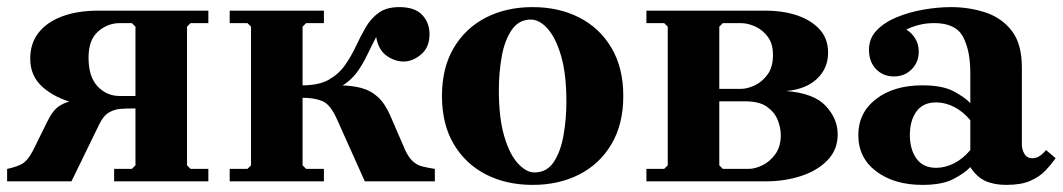

<svg xmlns="http://www.w3.org/2000/svg" viewBox="-20 -510 2989 540"><path d="M311 -205Q248 -205 191.5 -219.5Q135 -234 100 -265Q65 -296 65 -345Q65 -388 88.5 -418Q112 -448 155 -464Q198 -480 256 -480H566V-445H516L506 -435V-45L516 -35H566V0H301V-35H351L361 -45V-205ZM317 -240H361V-435L351 -445H317Q283 -445 256 -421.5Q229 -398 229 -348Q229 -294 254.5 -267Q280 -240 317 -240ZM181 0H0V-35Q21 -39 39 -47.5Q57 -56 73 -87L114 -170Q129 -201 148.5 -213Q168 -225 192.5 -227.5Q217 -230 246 -230H356V-205Q339 -205 321 -204Q303 -203 287 -194Q271 -185 259 -160Z M831 -45 841 -35H891V0H626V-35H676L686 -45V-435L676 -445H626V-480H891V-445H841L831 -435ZM1006 0 928 -174Q909 -217 886 -226Q863 -235 831 -235V-270H931Q967 -270 994.5 -263Q1022 -256 1042.5 -237.5Q1063 -219 1078 -184L1120 -87Q1130 -66 1142 -55.5Q1154 -45 1169 -41.5Q1184 -38 1203 -35V0ZM1103 -490Q1147 -490 1167.5 -468Q1188 -446 1188 -414Q1188 -377 1164.5 -357Q1141 -337 1115 -337Q1090 -337 1067 -353.5Q1044 -370 1038 -406Q1025 -381 1014 -358Q1003 -335 989.5 -314.5Q976 -294 956.5 -278.5Q937 -263 906.5 -254.5Q876 -246 831 -246V-270Q877 -270 905 -286Q933 -302 950.5 -327Q968 -352 981 -380Q994 -408 1008.5 -433Q1023 -458 1045 -474Q1067 -490 1103 -490Z M1478 -490Q1552 -490 1609.5 -460.5Q1667 -431 1700 -375Q1733 -319 1733 -240Q1733 -161 1700 -105Q1667 -49 1609.5 -19.5Q1552 10 1478 10Q1404 10 1346.5 -19.5Q1289 -49 1256 -105Q1223 -161 1223 -240Q1223 -319 1256 -375Q1289 -431 1346.5 -460.5Q1404 -490 1478 -490ZM1483 -25Q1518 -25 1537.5 -54.5Q1557 -84 1565 -130Q1573 -176 1573 -224Q1573 -302 1558 -353Q1543 -404 1520 -429.5Q1497 -455 1473 -455Q1439 -455 1419 -425.5Q1399 -396 1391 -350.5Q1383 -305 1383 -256Q1383 -179 1398 -127.5Q1413 -76 1436.5 -50.5Q1460 -25 1483 -25Z M2191 -254Q2269 -248 2302.5 -212Q2336 -176 2336 -132Q2336 -89 2307.5 -59.5Q2279 -30 2233 -15Q2187 0 2135 0H1798V-35H1848L1858 -45V-435L1848 -445H1798V-480H2133Q2183 -480 2222.5 -466.5Q2262 -453 2285.5 -427Q2309 -401 2309 -362Q2309 -318 2278 -288.5Q2247 -259 2191 -254ZM2003 -435V-260H2063Q2081 -260 2102 -269.5Q2123 -279 2138.5 -300Q2154 -321 2154 -355Q2154 -387 2139.5 -406.5Q2125 -426 2104 -435.5Q2083 -445 2063 -445H2013ZM2085 -35Q2104 -35 2125 -45.5Q2146 -56 2161 -77Q2176 -98 2176 -130Q2176 -150 2167.5 -172Q2159 -194 2137.5 -209.5Q2116 -225 2076 -225H2003V-45L2013 -35Z M2810 10Q2776 10 2751.5 -1Q2727 -12 2709 -40V-305Q2709 -368 2688.5 -406.5Q2668 -445 2608 -445Q2586 -445 2567 -440.5Q2548 -436 2529 -427Q2545 -417 2554.5 -401Q2564 -385 2564 -365Q2564 -335 2544 -315Q2524 -295 2494 -295Q2464 -295 2444 -315.5Q2424 -336 2424 -370Q2424 -402 2445.5 -424.5Q2467 -447 2502 -461.5Q2537 -476 2577.5 -483Q2618 -490 2655 -490Q2706 -490 2751.5 -475Q2797 -460 2825.5 -423.5Q2854 -387 2854 -320V-104Q2854 -90 2861 -77.5Q2868 -65 2884 -65Q2895 -65 2904.5 -71.5Q2914 -78 2922 -88L2949 -65Q2937 -48 2920.5 -30.5Q2904 -13 2878 -1.5Q2852 10 2810 10ZM2574 10Q2495 10 2444.5 -28Q2394 -66 2394 -130Q2394 -193 2444 -231.5Q2494 -270 2574 -270Q2630 -270 2661.5 -253.5Q2693 -237 2709 -220V-172Q2688 -197 2663 -209.5Q2638 -222 2613 -222Q2576 -222 2557.5 -196.5Q2539 -171 2539 -130Q2539 -90 2557.5 -64Q2576 -38 2613 -38Q2638 -38 2663 -50.5Q2688 -63 2709 -88V-40Q2693 -23 2661.5 -6.5Q2630 10 2574 10Z"/></svg>

Font: Brygada 1918
Style: Bold
Weight: 700
Designer: Mateusz Machalski | Borys Kosmynka | Przemek Hoffer
Foundry: NIEPODLEGLA 2018
Version: Version 3.006